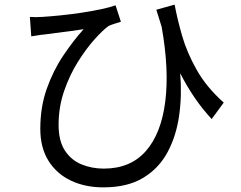

<svg xmlns="http://www.w3.org/2000/svg" viewBox="-20 -759 1040 829"><path d="M426 50Q348 50 286.5 21Q225 -8 189.5 -64.5Q154 -121 154 -203Q154 -297 182 -376Q210 -455 253.5 -519.5Q297 -584 341 -633Q316 -629 283 -624.5Q250 -620 219.5 -616.5Q189 -613 171 -610Q157 -609 143.5 -606.5Q130 -604 115 -602L109 -686Q132 -684 162 -686Q195 -688 240 -692.5Q285 -697 331.5 -704Q378 -711 417.5 -719.5Q457 -728 479 -736L502 -665Q492 -662 476 -657Q460 -652 449 -647Q425 -630 389 -590Q353 -550 317 -493Q281 -436 257 -366.5Q233 -297 233 -220Q233 -150 260.5 -108.5Q288 -67 332.5 -49Q377 -31 428 -31Q543 -31 609.5 -106.5Q676 -182 693.5 -320Q711 -458 678 -643L655 -717L734 -739Q745 -679 766 -605.5Q787 -532 829.5 -457Q872 -382 946 -316L894 -245Q854 -288 820.5 -337Q787 -386 758 -443Q766 -348 753.5 -260Q741 -172 703.5 -102Q666 -32 598 9Q530 50 426 50Z"/></svg>

Font: Chocolate Classical Sans
Style: Regular
Weight: 400
Designer: 田海東、宇文滿月
Foundry: Moonlit Owen
Version: Version 1.001